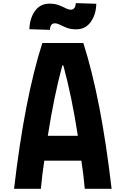

<svg xmlns="http://www.w3.org/2000/svg" viewBox="-20 -1187 722 1207"><path d="M324.2 -1040.4Q296.2 -1040.4 293.6 -999.3L164.7 -1003.3Q166.7 -1071 199.5 -1117.5Q232.4 -1164.1 291.7 -1164.1Q324.2 -1164.1 349.3 -1154.6Q374.3 -1145.2 392.3 -1135.7Q410.2 -1126.3 425.8 -1126.3Q453.8 -1126.3 456.4 -1167.3L585.3 -1163.4Q584 -1096.4 550.8 -1049.5Q517.6 -1002.6 458.3 -1002.6Q425.8 -1002.6 400.7 -1012Q375.7 -1021.5 357.7 -1030.9Q339.8 -1040.4 324.2 -1040.4ZM469.4 -333.3Q431.6 -578.8 378.3 -775.4H371.7Q319 -580.7 280.6 -333.3ZM246.1 -916.7H503.9Q615.9 -566.4 681.6 0H513Q505.2 -89.8 491.5 -177.1H258.5Q244.8 -89.8 237 0H68.4Q134.1 -566.4 246.1 -916.7Z"/></svg>

Font: Monoid
Style: Bold
Weight: 700
Width: 4
Designer: Andreas Larsen (@larsenwork)
Version: Version 0.61